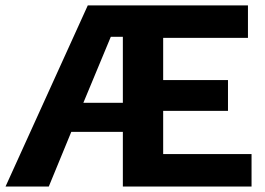

<svg xmlns="http://www.w3.org/2000/svg" viewBox="-27 -680 966 700"><path d="M877 -660.2V-542H567.9V-388.2H804.2V-275.9H567.9V-118.2H890.1V0H420.9V-199.2H232.9L150.9 0H-6.8L293 -660.2ZM276.9 -305.2H420.9V-545.9H377Z"/></svg>

Font: Human Sans
Style: Bold
Weight: 700
Designer: Tim Radville
Foundry: Continuum
Version: Version 1.000;FEAKit 1.0